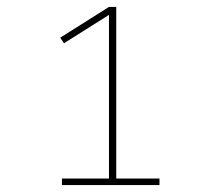

<svg xmlns="http://www.w3.org/2000/svg" viewBox="-20 -858 640 555"><path d="M159 -323V-342H295V-815L165 -733L154 -749L295 -838H316V-342H441V-323Z"/></svg>

Font: Iosevka SS04 Thin Extended
Style: Regular
Weight: 100
Width: 7
Monospace: yes
Designer: Belleve Invis
Foundry: Belleve Invis
Version: Version 19.0.0; ttfautohint (v1.8.4)